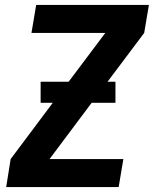

<svg xmlns="http://www.w3.org/2000/svg" viewBox="-20 -755 621 775"><path d="M5 0H459L478 -113H180L350 -340H446V-425H414L562 -622L581 -735H126L107 -622H405L257 -425H144V-340H193L23 -113Z"/></svg>

Font: Iosevka Sparkle Extrabold
Style: Italic
Weight: 800
Italic angle: -9°
Designer: Belleve Invis
Foundry: Belleve Invis
Version: Version 4.5.0; ttfautohint (v1.8.3)